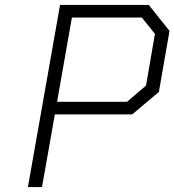

<svg xmlns="http://www.w3.org/2000/svg" viewBox="-20 -757 706 777"><path d="M93 0 223 -737H582L666 -632L623 -385L515 -294H202L150 0ZM211 -345H494L571 -411L607 -620L554 -686H271Z"/></svg>

Font: Tomorrow Light
Style: Italic
Weight: 300
Italic angle: -10°
Designer: Tony de Marco, Monica Rizzolli
Foundry: Just in Type
Version: Version 2.002